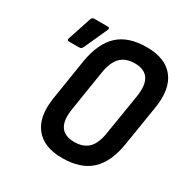

<svg xmlns="http://www.w3.org/2000/svg" viewBox="-156 -793 901 931"><g transform="rotate(30 295.0 -327.5)"><path d="M315.1 8Q211.6 8 164.3 -52.2Q116.9 -112.3 134.5 -222.8L170.4 -449.8Q188.6 -558.5 244.6 -610.7Q300.6 -663 403.4 -663Q507.8 -663 555.2 -602.8Q602.5 -542.7 584.9 -431.6L548.5 -205.2Q531.3 -96.5 474.7 -44.3Q418.2 8 315.1 8ZM326.3 -88.7Q377.7 -88.7 406.2 -117Q434.6 -145.3 443.9 -209.4L479.9 -431.2Q490.7 -500.5 468.5 -533.2Q446.2 -565.9 393.2 -566.3Q341.7 -566.3 313.3 -537.7Q284.8 -509.1 274.6 -445L239.5 -223.8Q228.3 -154.9 250.5 -122Q272.6 -89.1 326.3 -88.7ZM61.3 -497.8Q48.5 -497.8 53.9 -511.6L97.3 -643.6Q101.4 -655 114.8 -655H189.3Q196.1 -655 197.7 -650.7Q199.3 -646.4 196.5 -640.6L136.8 -509.2Q131.6 -497.8 117.5 -497.8Z"/></g></svg>

Font: Sofia Sans Condensed
Style: Italic
Weight: 400
Italic angle: -9°
Designer: Botio Nikoltchev, Ani Petrova
Foundry: lettersoup
Version: Version 4.101